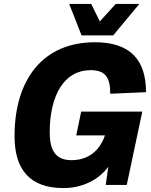

<svg xmlns="http://www.w3.org/2000/svg" viewBox="-20 -941 768 977"><path d="M395 -761H556L689 -921H569L488 -832L444 -921H332ZM303 16C399 16 482 -26 531 -92L518 0H625L704 -373H393L368 -252H514C488 -175 430 -126 344 -126C273 -126 233 -163 233 -267C233 -457 307 -584 441 -584C520 -584 541 -542 541 -464L723 -472C723 -634 645 -726 463 -726C198 -726 54 -536 54 -248C54 -78 132 16 303 16Z"/></svg>

Font: Geist ExtraBold
Style: Italic
Weight: 800
Italic angle: -12°
Designer: Basement.studio, Andrés Briganti, Mateo Zaragoza
Foundry: Basement.studio, Vercel, Andrés Briganti, Guido Ferreyra, Mateo Zaragoza
Version: Version 1.500